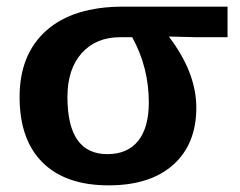

<svg xmlns="http://www.w3.org/2000/svg" viewBox="-20 -548 724 578"><path d="M571 -224Q571 -114 501.5 -52Q432 10 307 10Q178 10 108.5 -58.5Q39 -127 39 -256Q39 -385 120 -456.5Q201 -528 351 -528H665V-436H569L489 -438V-437Q571 -329 571 -224ZM428 -240Q428 -345 378 -436H342Q269 -436 226 -388Q183 -340 183 -256Q183 -84 303 -84Q364 -84 396 -124Q428 -164 428 -240Z"/></svg>

Font: Libra Sans
Style: Bold
Weight: 700
Foundry: Context Ltd
Version: Version 1.000